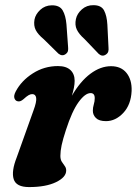

<svg xmlns="http://www.w3.org/2000/svg" viewBox="-20 -729 541 760"><path d="M50.5 -328Q41 -329.5 37.2 -339.8Q33.5 -350 42 -366.5Q64.5 -409.5 109.8 -438.5Q155 -467.5 209.5 -467.5Q242 -467.5 258.8 -451.8Q275.5 -436 275.5 -409Q275.5 -396.5 272.5 -381.2Q269.5 -366 264.5 -350Q298 -407.5 338 -437.2Q378 -467 419.5 -467Q459.5 -467 481 -440Q502.5 -413 501 -369Q498.5 -314.5 468 -282Q437.5 -249.5 399.5 -249.5Q372 -249.5 359.8 -261.8Q347.5 -274 347.5 -290.5Q347.5 -303.5 351.2 -315.5Q355 -327.5 355 -340.5Q355 -360.5 338.5 -360.5Q317 -360.5 291 -324.8Q265 -289 241 -214.5Q229 -178 224 -154.5Q219 -131 219 -112Q219 -97.5 224.8 -88.5Q230.5 -79.5 236.2 -72Q242 -64.5 242 -54Q242 -27.5 201.8 -8Q161.5 11.5 95 11.5Q44 11.5 34.2 -19.8Q24.5 -51 46 -105.5L112.5 -291.5Q125.5 -326.5 123.2 -341.5Q121 -356.5 107.5 -356.5Q100.5 -356.5 92.8 -352Q85 -347.5 72.5 -336Q60 -325.5 50.5 -328ZM405 -631.5 409.5 -541Q410.5 -532 408.5 -525Q406.5 -518 399 -513Q385 -503.5 371 -515.5L314.5 -574.5Q292.5 -594 284 -612Q275.5 -630 280.5 -653.5Q285 -675 304.2 -692Q323.5 -709 350 -708.5Q381 -708.5 392 -687.5Q403 -666.5 405 -631.5ZM243 -633 249.5 -543Q250.5 -534.5 249 -527.5Q247.5 -520.5 240 -515Q226.5 -505 211.5 -516.5L153.5 -573.5Q130.5 -592.5 121.5 -610Q112.5 -627.5 116.5 -651.5Q120.5 -672.5 139.2 -690Q158 -707.5 184.5 -708Q216 -708.5 228 -688Q240 -667.5 243 -633Z"/></svg>

Font: Fraunces 72pt S050
Style: Bold Italic
Weight: 700
Italic angle: -16°
Version: Version 1.000; ttfautohint (v1.8.3)